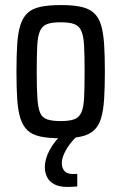

<svg xmlns="http://www.w3.org/2000/svg" viewBox="-20 -538 478 758"><path d="M222 8Q172 8 139.5 1Q107 -6 88.5 -23.5Q70 -41 60.5 -71Q51 -101 48 -146Q45 -191 45 -255Q45 -319 48 -364Q51 -409 60.5 -439Q70 -469 88.5 -486.5Q107 -504 139.5 -511Q172 -518 222 -518Q269 -518 300.5 -511Q332 -504 351 -486.5Q370 -469 379 -439Q388 -409 391 -364Q394 -319 394 -255Q394 -191 391 -146Q388 -101 379 -71Q370 -41 351 -23.5Q332 -6 300.5 1Q269 8 222 8ZM219 -60Q254 -60 273 -67Q292 -74 301 -93.5Q310 -113 312 -152Q314 -191 314 -255Q314 -319 312 -357.5Q310 -396 301 -416Q292 -436 273 -443Q254 -450 219 -450Q185 -450 166 -443Q147 -436 138 -416Q129 -396 127 -357Q125 -318 125 -255Q125 -191 127.5 -152Q130 -113 138 -93.5Q146 -74 165.5 -67Q185 -60 219 -60ZM247 200Q213 200 193.5 189Q174 178 165.5 160.5Q157 143 157 122Q157 89 176.5 53.5Q196 18 227 -10L284 0Q272 10 258 28Q244 46 234 67Q224 88 224 107Q224 124 234 136.5Q244 149 269 149Q271 149 276 149Q281 149 285 148V198Q271 199 263.5 199.5Q256 200 247 200Z"/></svg>

Font: Saira Condensed Medium
Style: Regular
Weight: 500
Width: 3
Designer: Hector Gatti with collaboration of the Omnibus-Type team
Foundry: Omnibus-Type
Version: Version 1.101